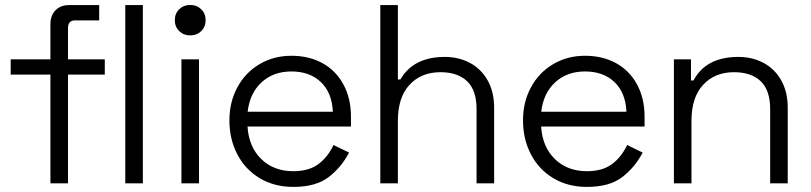

<svg xmlns="http://www.w3.org/2000/svg" viewBox="-20 -720 3183 754"><path d="M541 -700V0H472V-700ZM178 -487V-625Q178 -659.2 197.9 -679.6Q217.8 -700 251 -700H369.5V-640H275Q247 -640 247 -610V-487H391.5V-427H247V0H178V-427H22V-487Z M761.5 0H692.5V-487H761.5ZM666.5 -640.8Q666.5 -666.8 683.8 -683.6Q701 -700.5 727 -700.5Q753 -700.5 770.2 -683.6Q787.5 -666.8 787.5 -640.8Q787.5 -614.8 770.2 -597.9Q753 -581 727 -581Q701 -581 683.8 -597.9Q666.5 -614.8 666.5 -640.8Z M880.9 -247.3Q880.9 -319.6 912.4 -377.5Q943.9 -435.5 999.6 -468.3Q1055.3 -501 1124.7 -501Q1193 -501 1245.9 -472.2Q1298.8 -443.3 1328.5 -388.7Q1358.3 -334.1 1358.3 -261.3V-223.2H952Q957 -143.3 1006 -95.5Q1054.9 -47.7 1131.7 -47.7Q1192.9 -47.7 1230.3 -75.5Q1267.7 -103.3 1289.8 -150.5L1350.8 -120.7Q1320 -62.1 1270 -24.1Q1220.1 14 1131.7 14Q1057.2 14 1000.3 -20Q943.3 -54 912.1 -113.7Q880.9 -173.4 880.9 -247.3ZM1287.1 -281.1Q1283.7 -356.5 1239.8 -398Q1195.8 -439.4 1124.7 -439.4Q1053.7 -439.4 1007.4 -396.9Q961 -354.4 952.5 -281.1Z M1542.5 -700V-408H1552.5Q1603.5 -496.5 1726.8 -496.5Q1780.8 -496.5 1824.8 -473.4Q1868.8 -450.2 1894.6 -405.1Q1920.5 -360 1920.5 -296V0H1851.5V-291.5Q1851.5 -365.5 1814.4 -401Q1777.2 -436.5 1709.5 -436.5Q1634.2 -436.5 1588.4 -387.1Q1542.5 -337.8 1542.5 -245.5V0H1473.5V-700Z M2033.9 -247.3Q2033.9 -319.6 2065.4 -377.5Q2096.9 -435.5 2152.6 -468.3Q2208.3 -501 2277.7 -501Q2346 -501 2398.9 -472.2Q2451.8 -443.3 2481.5 -388.7Q2511.3 -334.1 2511.3 -261.3V-223.2H2105Q2110 -143.3 2159 -95.5Q2207.9 -47.7 2284.7 -47.7Q2345.9 -47.7 2383.3 -75.5Q2420.7 -103.3 2442.8 -150.5L2503.8 -120.7Q2473 -62.1 2423 -24.1Q2373.1 14 2284.7 14Q2210.2 14 2153.3 -20Q2096.3 -54 2065.1 -113.7Q2033.9 -173.4 2033.9 -247.3ZM2440.1 -281.1Q2436.7 -356.5 2392.8 -398Q2348.8 -439.4 2277.7 -439.4Q2206.7 -439.4 2160.4 -396.9Q2114 -354.4 2105.5 -281.1Z M2693.5 -487V-404H2703.5Q2752.2 -496.5 2879.8 -496.5Q2933.8 -496.5 2977.8 -473.4Q3021.8 -450.2 3047.6 -405.1Q3073.5 -360 3073.5 -296V0H3004.5V-291.5Q3004.5 -365.5 2967.4 -401Q2930.2 -436.5 2862.5 -436.5Q2787.2 -436.5 2741.4 -387.1Q2695.5 -337.8 2695.5 -245.5V0H2626.5V-487Z"/></svg>

Font: Space Grotesk Variable
Style: Regular
Weight: 400
Designer: Florian Karsten (Space Grotesk), Colophon Foundry (Space Mono)
Foundry: Florian Karsten
Version: Version 1.106